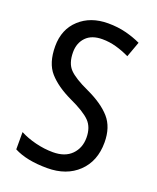

<svg xmlns="http://www.w3.org/2000/svg" viewBox="-137 -806 735 898"><g transform="rotate(20 230.0 -357.0)"><path d="M261 -397Q191 -429 163.5 -457.5Q136 -486 136 -541Q136 -587 164 -616Q192 -645 245 -645Q280 -645 314 -635.5Q348 -626 381 -610L409 -687Q375 -703 334 -713.5Q293 -724 245 -724Q158 -724 103 -673.5Q48 -623 48 -539Q48 -455 88 -410Q128 -365 200 -331Q274 -297 303 -267.5Q332 -238 332 -186Q332 -135 299.5 -102Q267 -69 207 -69Q164 -69 120 -80Q76 -91 42 -109V-23Q105 10 207 10Q303 10 361 -45.5Q419 -101 419 -194Q419 -270 379 -315.5Q339 -361 261 -397Z"/></g></svg>

Font: Noto Sans Display SemiCondensed
Style: Regular
Weight: 400
Width: 4
Designer: Monotype Design team
Foundry: Monotype Imaging Inc.
Version: 1.000